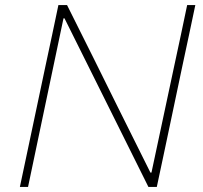

<svg xmlns="http://www.w3.org/2000/svg" viewBox="-20 -733 797 753"><path d="M58 0Q71 -60.5 82.8 -117Q94.5 -173.5 108.5 -238.5L158 -472.5Q172.5 -539.5 184.5 -596.5Q196.5 -653.5 209 -713H243Q295 -609 344.5 -509.8Q394 -410.5 441 -315L570 -56H574L663 -473Q677.5 -540 689.5 -596.5Q701.5 -653 714 -713H746Q733.5 -653.5 721.5 -596.8Q709.5 -540 695 -473L645.5 -238Q631.5 -173 619.8 -116.5Q608 -60 595 0H562Q518.5 -87.5 470 -185Q421.5 -282.5 363 -400L233 -661H229L140 -238Q126 -172 114.5 -116.5Q103 -61 90 0Z"/></svg>

Font: Commissioner Thin
Style: Italic
Weight: 100
Italic angle: -12°
Designer: Kostas Bartsokas
Foundry: Kostas Bartsokas
Version: Version 1.000; ttfautohint (v1.8.3)